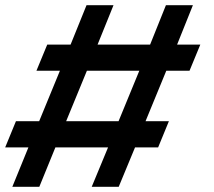

<svg xmlns="http://www.w3.org/2000/svg" viewBox="-29 -720 825 740"><path d="M701.5 -447.5H612L532 -253H622L580.5 -152H491.5L428.5 0H324.5L387.5 -152H184.5L122.5 0H18.5L80.5 -152H-9L32.5 -253H122L202 -447.5H111.5L153 -548H243L304.5 -700H408.5L347 -548H549.5L610.5 -700H714.5L653.5 -548H743ZM428 -253 508 -447.5H306L226 -253Z"/></svg>

Font: Urbanist SemiBold
Style: Italic
Weight: 600
Italic angle: -8°
Designer: Corey Hu
Foundry: Corey Hu
Version: Version 1.321; ttfautohint (v1.8.4.7-5d5b)